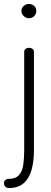

<svg xmlns="http://www.w3.org/2000/svg" viewBox="-56 -713 257 968"><path d="M-11 235Q-23 235 -29.5 227.5Q-36 220 -36 211Q-36 201 -29.5 195Q-23 189 -14 189Q22 189 39 170.5Q56 152 61 119.5Q66 87 66 46V-452Q66 -461 73 -466.5Q80 -472 90 -472Q101 -472 108 -466.5Q115 -461 115 -452V46Q115 101 103 144Q91 187 63 211Q35 235 -11 235ZM90 -621Q75 -621 63.5 -632Q52 -643 52 -658Q52 -673 63.5 -683Q75 -693 90 -693Q106 -693 116.5 -683Q127 -673 127 -658Q127 -643 116.5 -632Q106 -621 90 -621Z"/></svg>

Font: Dosis ExtraLight Light
Style: Regular
Weight: 300
Version: Version 3.001; ttfautohint (v1.8.2)